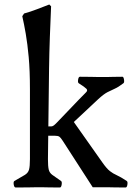

<svg xmlns="http://www.w3.org/2000/svg" viewBox="-20 -832 611 853"><path d="M392 0 259 -206Q250 -220 244 -224.5Q238 -229 223 -229Q208 -229 170 -229L181 -270Q199 -271 206 -270.5Q213 -270 219.5 -275Q226 -280 240 -295L330 -389Q353 -413 362 -421.5Q371 -430 364 -437.5Q357 -445 330 -462Q325 -465 327 -478Q329 -491 335 -491Q371 -491 385 -490.5Q399 -490 410 -490H462Q471 -490 482.5 -490.5Q494 -491 524 -491Q529 -491 531 -478Q533 -465 528 -462Q506 -445 490 -438Q474 -431 457.5 -422.5Q441 -414 417 -392L308 -290L435 -110Q454 -83 468 -72Q482 -61 499 -53.5Q516 -46 543 -28Q548 -25 546 -12Q544 1 538 1Q502 1 488 0.5Q474 0 463 0ZM138 0Q125 0 108.5 0.5Q92 1 50 1Q43 1 41 -12Q39 -25 44 -28Q76 -46 90.5 -55Q105 -64 109 -78.5Q113 -93 113 -125V-435Q113 -519 107.5 -578.5Q102 -638 94.5 -681.5Q87 -725 79 -760L87 -772Q116 -780 143 -790.5Q170 -801 199 -812L207 -804Q204 -736 201.5 -667Q199 -598 198 -530L193 -125Q193 -93 196.5 -78.5Q200 -64 212.5 -55Q225 -46 251 -28Q256 -25 254 -12Q252 1 246 1Q210 1 196 0.5Q182 0 171 0Z"/></svg>

Font: Anvers
Style: Regular
Weight: 400
Designer: Ishtar van Looy
Version: Version 1.000